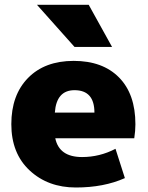

<svg xmlns="http://www.w3.org/2000/svg" viewBox="-20 -790 631 819"><path d="M557.6 -259.8Q557.6 -232.4 552.7 -200.2H215.8Q232.4 -120.1 330.1 -120.1Q405.3 -120.1 472.7 -155.3L512.7 -30.3Q422.9 9.8 303.7 9.8Q184.6 9.8 106.4 -63Q28.3 -135.7 28.3 -260.3Q28.3 -384.8 99.6 -457.5Q170.9 -530.3 294.4 -530.3Q418 -530.3 487.8 -459.5Q557.6 -388.7 557.6 -259.8ZM137.7 -769.5H358.4L458 -589.8H297.9ZM213.9 -309.6H382.8Q382.8 -405.3 297.9 -405.3Q220.7 -405.3 213.9 -309.6Z"/></svg>

Font: GenEi M Gothic v2 Black
Style: Regular
Weight: 900
Version: Version 2.0